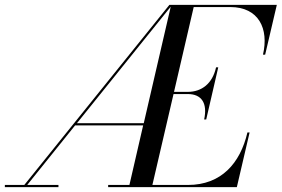

<svg xmlns="http://www.w3.org/2000/svg" viewBox="-45 -770 1159 790"><path d="M-25 -9V0H195.5V-9H67L264 -254H544L487.5 -9H400V0H929.5L982 -225H973C943.5 -98 865 -9 728.5 -9H582L669 -383H728C784.5 -383 809.5 -345.5 795 -278.5H803.5L853 -493H844C829.5 -426 784.5 -392 728 -392H671L752 -741H902.5C1019.5 -741 1062 -652 1037 -545H1046L1094 -750H652L55 -9ZM271.5 -263 657.5 -742.5 546.5 -263Z"/></svg>

Font: Bodoni* 24pt
Style: Italic
Weight: 400
Italic angle: -13°
Version: Version 2.3